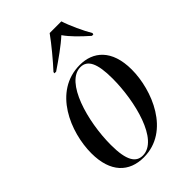

<svg xmlns="http://www.w3.org/2000/svg" viewBox="-228 -860 964 964"><g transform="rotate(-45 254.0 -378.0)"><path d="M188 -614 187 -606H199C252 -642 308 -681 347 -717C372 -681 408 -646 453 -606H463L465 -614C443 -650 409 -724 396 -766H313C280 -720 227 -656 188 -614ZM206 10C392 10 475 -201 475 -345C475 -487 400 -546 307 -546C118 -546 34 -339 34 -191C34 -55 103 10 206 10ZM209 0C161 0 133 -40 133 -151C133 -319 195 -536 301 -536C351 -536 375 -490 375 -382C375 -220 320 0 209 0Z"/></g></svg>

Font: Noto Serif Display Condensed Medium
Style: Italic
Weight: 500
Width: 3
Italic angle: -12°
Designer: Monotype Design Team
Foundry: Monotype Imaging Inc.
Version: Version 2.009